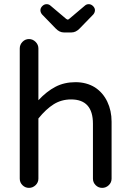

<svg xmlns="http://www.w3.org/2000/svg" viewBox="-20 -909 635 935"><path d="M251 -770.5 184.6 -838.9Q176.8 -848.6 176.8 -859.4Q176.8 -870.1 186 -879.4Q195.3 -888.7 207 -888.7Q217.8 -888.7 225.6 -881.8L301.8 -817.4Q307.6 -813.5 309.6 -813.5Q313.5 -813.5 317.4 -817.4L393.6 -881.8Q401.4 -888.7 412.1 -888.7Q423.8 -888.7 433.1 -879.4Q442.4 -870.1 442.4 -859.4Q442.4 -848.6 434.6 -838.9L368.2 -770.5Q349.6 -751 328.1 -751H291Q269.5 -751 251 -770.5ZM76.2 -39.1V-672.9Q76.2 -691.4 89.4 -705.1Q102.5 -718.8 121.1 -718.8Q139.6 -718.8 153.3 -705.1Q167 -691.4 167 -672.9V-420.9Q207 -463.9 250 -486.3Q293 -508.8 347.7 -508.8Q401.4 -508.8 442.4 -483.4Q481.4 -458 502.4 -414.1Q523.4 -370.1 523.4 -316.4V-39.1Q523.4 -20.5 509.8 -7.3Q496.1 5.9 477.5 5.9Q459 5.9 445.8 -7.3Q432.6 -20.5 432.6 -39.1V-306.6Q432.6 -424.8 326.2 -424.8Q279.3 -424.8 241.7 -401.4Q204.1 -377.9 167 -332V-39.1Q167 -20.5 153.3 -7.3Q139.6 5.9 121.1 5.9Q102.5 5.9 89.4 -7.3Q76.2 -20.5 76.2 -39.1Z"/></svg>

Font: KTXP_ComRound
Style: Medium
Weight: 500
Version: Version 1.01;May 16, 2022;FontCreator 13.0.0.2683 64-bit